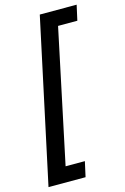

<svg xmlns="http://www.w3.org/2000/svg" viewBox="-145 -773 646 991"><g transform="rotate(-15 178.0 -278.0)"><path d="M-14 158 173 -714H370L352 -633H249L99 77H202L184 158Z"/></g></svg>

Font: Noto Sans Display Medium
Style: Italic
Weight: 500
Italic angle: -12°
Designer: Monotype Design Team
Foundry: Monotype Imaging Inc.
Version: Version 2.003